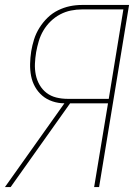

<svg xmlns="http://www.w3.org/2000/svg" viewBox="-28 -755 548 775"><path d="M15 0H-8L232 -338Q207 -338 183.5 -346Q160 -354 142.5 -369Q125 -384 113.5 -404.5Q102 -425 97.5 -448.5Q93 -472 93.5 -497Q94 -522 98 -548Q102 -572 109.5 -596Q117 -620 131 -642.5Q145 -665 164 -683.5Q183 -702 206.5 -713.5Q230 -725 254 -730Q278 -735 303 -735H493L372 0H352L408 -338H255ZM245 -356H411L470 -717H303Q281 -717 258.5 -712.5Q236 -708 215 -697Q194 -686 176.5 -669Q159 -652 147 -631.5Q135 -611 128.5 -589Q122 -567 118 -545Q114 -521 113 -498Q112 -475 116.5 -453Q121 -431 132 -412Q143 -393 160 -380Q177 -367 199 -361.5Q221 -356 245 -356Z"/></svg>

Font: Iosevka Thin Oblique
Style: Regular
Weight: 100
Italic angle: -9°
Monospace: yes
Designer: Belleve Invis
Foundry: Belleve Invis
Version: Version 32.5.0; ttfautohint (v1.8.4)